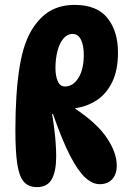

<svg xmlns="http://www.w3.org/2000/svg" viewBox="-20 -759 525 786"><path d="M131 7Q96 7 77 -15.5Q58 -38 50.5 -89Q43 -140 43 -226Q43 -378 60 -484Q77 -590 118 -649Q152 -698 193 -718.5Q234 -739 285 -739Q377 -739 420 -685Q463 -631 463 -544Q463 -472 439.5 -423.5Q416 -375 376.5 -349Q337 -323 288 -316V-314Q379 -253 418.5 -193Q458 -133 458 -81Q458 -46 439.5 -25.5Q421 -5 388 -5Q359 -5 329.5 -31.5Q300 -58 267.5 -120.5Q235 -183 197 -292H193Q197 -271 201 -241Q205 -211 207.5 -179Q210 -147 210 -119Q210 -58 192 -25.5Q174 7 131 7ZM246 -405Q279 -405 301 -440Q323 -475 323 -535Q323 -573 311.5 -596.5Q300 -620 277 -620Q255 -620 239 -600.5Q223 -581 215 -549Q207 -517 207 -481Q207 -448 216.5 -426.5Q226 -405 246 -405Z"/></svg>

Font: DynaPuff Condensed Medium
Style: Regular
Weight: 500
Width: 3
Designer: Toshi Omagari, Jennifer Daniel
Foundry: Google Fonts
Version: Version 2.000; ttfautohint (v1.8.4.7-5d5b)